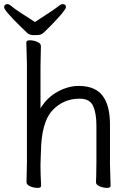

<svg xmlns="http://www.w3.org/2000/svg" viewBox="-20 -903 628 934"><path d="M150 -796Q245 -857 260.5 -870Q276 -883 284 -883Q301 -883 301 -868.5Q301 -854 225 -776Q206 -757 195 -746.5Q184 -736 174 -734Q164 -732 143.5 -732Q123 -732 111.5 -743.5Q100 -755 81 -773Q0 -852 0 -867.5Q0 -883 17 -883Q25 -883 41.5 -868.5Q58 -854 150 -796ZM515 -105 518 1Q518 11 500.5 11Q483 11 465 3.5Q447 -4 447 -16V-17Q448 -25 448 -44L449 -115V-293Q449 -352 433 -387.5Q417 -423 367 -423Q288 -423 234.5 -365.5Q181 -308 179 -162Q178 -129 177 -105V-89Q177 -59 180 1Q180 11 162.5 11Q145 11 127 3.5Q109 -4 109 -17L111 -115V-590L108 -697Q108 -707 125.5 -707Q143 -707 161 -699.5Q179 -692 179 -679L177 -580V-376Q209 -429 260.5 -457Q312 -485 363 -485Q455 -485 489 -422Q515 -376 515 -297Z"/></svg>

Font: LXGW WenKai Lite
Style: Regular
Weight: 400
Designer: LXGW / Fontworks Inc.
Foundry: LXGW / Fontworks Inc.
Version: Version 1.511; March 25, 2025